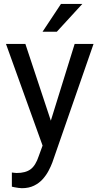

<svg xmlns="http://www.w3.org/2000/svg" viewBox="-20 -754 513 987"><path d="M363.8 -528.3H460.9L249 81.5Q241.7 101.1 229.7 123.8Q217.8 146.5 199.5 167Q181.2 187.5 154.8 200.4Q128.4 213.4 92.3 213.4Q85 213.4 74.7 211.9Q64.5 210.4 55.2 208.7Q45.9 207 41 205.6V132.8Q44.9 133.3 53.5 134.3Q62 135.3 65.4 135.3Q111.3 135.3 137.2 116.2Q163.1 97.2 179.2 48.3L216.8 -54.7ZM246.6 -117.7 270 -22.5 204.6 10.3 10.7 -528.3H110.4ZM293.5 -733.9H403.3L272 -590.8H198.7Z"/></svg>

Font: Heebo
Style: Regular
Weight: 400
Designer: Oded Ezer
Foundry: Ezer Type House
Version: Version 3.100